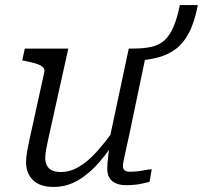

<svg xmlns="http://www.w3.org/2000/svg" viewBox="-20 -729 802 759"><path d="M192 10Q138 10 110.5 -17Q83 -44 83 -88Q83 -108 87.5 -132Q92 -156 98 -184L155 -443Q158 -456 149 -464Q140 -472 122.5 -477.5Q105 -483 79 -488L68 -490L78 -537H250L172 -185Q166 -157 162.5 -138.5Q159 -120 159 -105Q159 -87 165.5 -74.5Q172 -62 185.5 -55.5Q199 -49 221 -49Q257 -49 292 -69.5Q327 -90 363 -130Q399 -170 439 -227L452 -198Q414 -136 374 -89.5Q334 -43 289 -16.5Q244 10 192 10ZM477 3Q444 3 424 -13Q404 -29 404 -62Q404 -70 405 -84.5Q406 -99 408.5 -119Q411 -139 415 -163L409 -161L489 -537H504Q547 -537 577.5 -543.5Q608 -550 629 -568.5Q650 -587 665 -621Q680 -655 691 -709H762Q749 -640 726 -597.5Q703 -555 671 -532.5Q639 -510 599.5 -500.5Q560 -491 511 -488L557 -512L492 -201Q484 -163 478 -137Q472 -111 469 -95.5Q466 -80 466 -73Q466 -61 473 -55.5Q480 -50 493 -50Q518 -50 541 -54.5Q564 -59 580 -60L571 -10Q558 -7 543 -3.5Q528 0 511.5 1.5Q495 3 477 3Z"/></svg>

Font: Roboto Serif Light
Style: Italic
Weight: 300
Italic angle: -10°
Version: Version 1.007